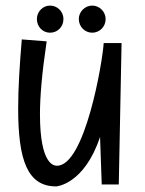

<svg xmlns="http://www.w3.org/2000/svg" viewBox="-20 -656 519 687"><path d="M351 -502C347 -434 284 -63 184 -63C174 -63 123 -65 123 -247C123 -310 130 -394 147 -508L58 -515C50 -421 45 -339 45 -268C45 -83 78 11 181 11C181 11 281 5 338 -166L344 4H405L415 -502ZM358 -588C358 -614 336 -636 310 -636C284 -636 262 -614 262 -588C262 -560 284 -539 310 -539C336 -539 358 -560 358 -588ZM207 -588C207 -614 186 -636 159 -636C133 -636 112 -614 112 -588C112 -560 133 -539 159 -539C186 -539 207 -560 207 -588Z"/></svg>

Font: Englebert
Style: Regular
Weight: 400
Designer: Astigmatic (AOETI)
Foundry: Astigmatic (AOETI)
Version: Version 1.000